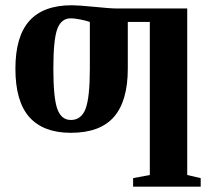

<svg xmlns="http://www.w3.org/2000/svg" viewBox="-20 -491 811 724"><path d="M481.9 212.9V180.7L544.9 168.9V-408.2H461.9V-231.9Q461.9 -110.4 409.7 -50.3Q357.4 9.8 247.1 9.8Q143.6 9.8 90.8 -49.3Q38.1 -108.4 38.1 -231.9Q38.1 -353.5 90.8 -412.4Q143.6 -471.2 251 -471.2Q273.9 -471.2 335 -465.3Q396 -459 421.9 -459H686V168.9L736.8 180.7V212.9ZM247.1 -38.6Q287.1 -38.6 303 -81.5Q318.8 -124.5 318.8 -231.9V-408.2Q303.7 -413.6 282 -417.7Q260.3 -421.9 247.1 -421.9Q210.9 -421.9 196 -381.8Q181.2 -341.8 181.2 -231.9Q181.2 -121.1 196.3 -79.8Q211.4 -38.6 247.1 -38.6Z"/></svg>

Font: Tinos
Style: Bold
Weight: 700
Designer: Steve Matteson
Foundry: Monotype Imaging Inc.
Version: Version 1.23